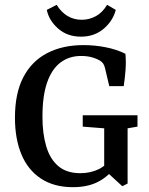

<svg xmlns="http://www.w3.org/2000/svg" viewBox="-20 -767 619 796"><path d="M282 9Q204 9 150 -26.5Q96 -62 69 -126.5Q42 -191 42 -279Q42 -380 76.5 -446.5Q111 -513 175 -546.5Q239 -580 326 -580Q373 -580 418.5 -571Q464 -562 500 -544Q503 -511 500.5 -477.5Q498 -444 493 -410H433L415 -486Q412 -497 408 -503Q404 -509 397 -514Q383 -523 362.5 -529Q342 -535 316 -535Q267 -535 231 -508Q195 -481 175.5 -425.5Q156 -370 156 -283Q156 -214 171.5 -161Q187 -108 221.5 -78.5Q256 -49 313 -49Q355 -49 389 -65.5Q423 -82 444 -117L459 -79Q434 -39 390 -15Q346 9 282 9ZM487 5 427 -50H412V-235L323 -242V-289H550V-242L509 -235V-6ZM316 -615Q259 -615 221 -648.5Q183 -682 174 -726L215 -747Q233 -717 259.5 -701Q286 -685 319 -685Q350 -685 377.5 -700Q405 -715 424 -747L460 -726Q448 -680 409.5 -647.5Q371 -615 316 -615Z"/></svg>

Font: Rasa Medium
Style: Regular
Weight: 500
Designer: Anna Giedrys (Yrsa+Rasa design), David Brezina (Yrsa art-direction, Rasa art-direction, design)
Foundry: Rosetta Type Foundry
Version: Version 2.004